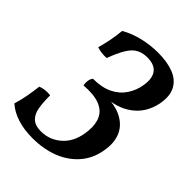

<svg xmlns="http://www.w3.org/2000/svg" viewBox="-212 -784 892 892"><g transform="rotate(45 233.5 -338.0)"><path d="M163 9Q108 9 64 -5Q20 -19 -10 -46Q1 -82 7 -116Q13 -150 17 -183Q32 -189 49 -190.5Q66 -192 81 -190Q81 -144 86.5 -111Q92 -78 111.5 -59.5Q131 -41 169 -41Q228 -41 272 -82Q316 -123 323 -200Q327 -246 312 -277Q297 -308 259.5 -322.5Q222 -337 158 -332Q155 -346 157 -360.5Q159 -375 167 -385Q226 -385 265 -404.5Q304 -424 326 -457.5Q348 -491 354 -529Q363 -580 343.5 -607Q324 -634 276 -634Q228 -634 200 -604Q172 -574 144 -498Q127 -497 110.5 -499Q94 -501 81 -506Q90 -538 96.5 -571Q103 -604 106 -638Q148 -662 197.5 -673.5Q247 -685 296 -685Q356 -685 398.5 -668.5Q441 -652 460 -616Q479 -580 468 -523Q453 -449 396 -407Q339 -365 251 -365L252 -372Q327 -372 370 -349.5Q413 -327 430.5 -288Q448 -249 441 -199Q433 -133 395.5 -86.5Q358 -40 298.5 -15.5Q239 9 163 9Z"/></g></svg>

Font: Vollkorn Medium
Style: Italic
Weight: 500
Italic angle: -11°
Designer: Friedrich Althausen
Foundry: Friedrich Althausen
Version: Version 5.000